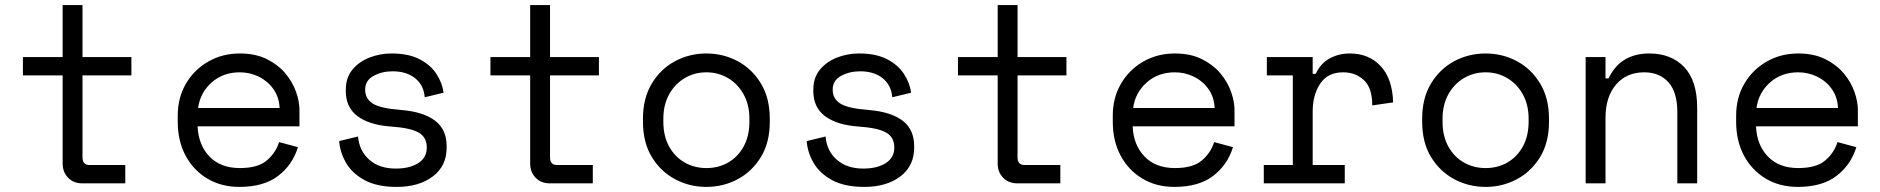

<svg xmlns="http://www.w3.org/2000/svg" viewBox="-20 -720 7384 754"><path d="M303 0Q269 0 247.5 -22Q226 -44 226 -78V-424H70V-496H226V-700H304V-496H496V-424H304V-102Q304 -72 331 -72H472V0Z M920 14Q849 14 794.5 -18.5Q740 -51 709 -108.5Q678 -166 678 -242V-266Q678 -336 710 -391Q742 -446 797.5 -478Q853 -510 922 -510Q983 -510 1027.5 -488Q1072 -466 1100.5 -432Q1129 -398 1142.5 -359.5Q1156 -321 1156 -288V-224H756Q759 -151 802.5 -105.5Q846 -60 922 -60Q993 -60 1028 -90Q1063 -120 1076 -162L1150 -142Q1129 -73 1072.5 -29.5Q1016 14 920 14ZM758 -296H1078Q1076 -339 1053.5 -370.5Q1031 -402 996 -419Q961 -436 922 -436Q856 -436 811 -396Q766 -356 758 -296Z M1538 14Q1461 14 1412 -12.5Q1363 -39 1339 -80.5Q1315 -122 1312 -166L1386 -184Q1391 -127 1430.5 -92.5Q1470 -58 1534 -58Q1589 -58 1622.5 -79.5Q1656 -101 1656 -140Q1656 -182 1623 -200Q1590 -218 1516 -223Q1431 -229 1384.5 -263.5Q1338 -298 1338 -362V-368Q1338 -415 1364 -446.5Q1390 -478 1431 -494Q1472 -510 1518 -510Q1584 -510 1627.5 -487.5Q1671 -465 1694 -429.5Q1717 -394 1722 -356L1648 -338Q1644 -386 1610 -413Q1576 -440 1522 -440Q1480 -440 1447 -422Q1414 -404 1414 -368Q1414 -332 1444.5 -313Q1475 -294 1556 -288Q1642 -281 1688 -246.5Q1734 -212 1734 -146V-140Q1734 -68 1679.5 -27Q1625 14 1538 14Z M2139 0Q2105 0 2083.5 -22Q2062 -44 2062 -78V-424H1906V-496H2062V-700H2140V-496H2332V-424H2140V-102Q2140 -72 2167 -72H2308V0Z M2754 14Q2688 14 2631.5 -16Q2575 -46 2540 -103Q2505 -160 2505 -242V-254Q2505 -335 2540 -392.5Q2575 -450 2631.5 -480Q2688 -510 2754 -510Q2820 -510 2876.5 -480Q2933 -450 2968 -392.5Q3003 -335 3003 -254V-242Q3003 -160 2968 -103Q2933 -46 2876.5 -16Q2820 14 2754 14ZM2754 -60Q2802 -60 2840 -82Q2878 -104 2900.5 -145Q2923 -186 2923 -242V-254Q2923 -308 2900.5 -349Q2878 -390 2839.5 -413Q2801 -436 2754 -436Q2707 -436 2668.5 -413Q2630 -390 2607.5 -349Q2585 -308 2585 -254V-242Q2585 -186 2607.5 -145Q2630 -104 2668.5 -82Q2707 -60 2754 -60Z M3374 14Q3297 14 3248 -12.5Q3199 -39 3175 -80.5Q3151 -122 3148 -166L3222 -184Q3227 -127 3266.5 -92.5Q3306 -58 3370 -58Q3425 -58 3458.5 -79.5Q3492 -101 3492 -140Q3492 -182 3459 -200Q3426 -218 3352 -223Q3267 -229 3220.5 -263.5Q3174 -298 3174 -362V-368Q3174 -415 3200 -446.5Q3226 -478 3267 -494Q3308 -510 3354 -510Q3420 -510 3463.5 -487.5Q3507 -465 3530 -429.5Q3553 -394 3558 -356L3484 -338Q3480 -386 3446 -413Q3412 -440 3358 -440Q3316 -440 3283 -422Q3250 -404 3250 -368Q3250 -332 3280.5 -313Q3311 -294 3392 -288Q3478 -281 3524 -246.5Q3570 -212 3570 -146V-140Q3570 -68 3515.5 -27Q3461 14 3374 14Z M3975 0Q3941 0 3919.5 -22Q3898 -44 3898 -78V-424H3742V-496H3898V-700H3976V-496H4168V-424H3976V-102Q3976 -72 4003 -72H4144V0Z M4592 14Q4521 14 4466.5 -18.5Q4412 -51 4381 -108.5Q4350 -166 4350 -242V-266Q4350 -336 4382 -391Q4414 -446 4469.5 -478Q4525 -510 4594 -510Q4655 -510 4699.5 -488Q4744 -466 4772.5 -432Q4801 -398 4814.5 -359.5Q4828 -321 4828 -288V-224H4428Q4431 -151 4474.5 -105.5Q4518 -60 4594 -60Q4665 -60 4700 -90Q4735 -120 4748 -162L4822 -142Q4801 -73 4744.5 -29.5Q4688 14 4592 14ZM4430 -296H4750Q4748 -339 4725.5 -370.5Q4703 -402 4668 -419Q4633 -436 4594 -436Q4528 -436 4483 -396Q4438 -356 4430 -296Z M4943 0V-72H5057V-424H4955V-496H5135V-430H5147Q5166 -471 5201.5 -490.5Q5237 -510 5281 -510Q5355 -510 5401.5 -461Q5448 -412 5451 -318L5369 -306Q5369 -375 5336 -405.5Q5303 -436 5255 -436Q5194 -436 5164.5 -391.5Q5135 -347 5135 -282V-72H5261V0Z M5814 14Q5748 14 5691.5 -16Q5635 -46 5600 -103Q5565 -160 5565 -242V-254Q5565 -335 5600 -392.5Q5635 -450 5691.5 -480Q5748 -510 5814 -510Q5880 -510 5936.5 -480Q5993 -450 6028 -392.5Q6063 -335 6063 -254V-242Q6063 -160 6028 -103Q5993 -46 5936.5 -16Q5880 14 5814 14ZM5814 -60Q5862 -60 5900 -82Q5938 -104 5960.5 -145Q5983 -186 5983 -242V-254Q5983 -308 5960.5 -349Q5938 -390 5899.5 -413Q5861 -436 5814 -436Q5767 -436 5728.5 -413Q5690 -390 5667.5 -349Q5645 -308 5645 -254V-242Q5645 -186 5667.5 -145Q5690 -104 5728.5 -82Q5767 -60 5814 -60Z M6207 0V-496H6285V-412H6297Q6343 -510 6457 -510Q6543 -510 6594 -456.5Q6645 -403 6645 -296V0H6567V-280Q6567 -358 6532 -397Q6497 -436 6437 -436Q6367 -436 6326 -387.5Q6285 -339 6285 -258V0Z M7040 14Q6969 14 6914.5 -18.5Q6860 -51 6829 -108.5Q6798 -166 6798 -242V-266Q6798 -336 6830 -391Q6862 -446 6917.5 -478Q6973 -510 7042 -510Q7103 -510 7147.5 -488Q7192 -466 7220.5 -432Q7249 -398 7262.5 -359.5Q7276 -321 7276 -288V-224H6876Q6879 -151 6922.5 -105.5Q6966 -60 7042 -60Q7113 -60 7148 -90Q7183 -120 7196 -162L7270 -142Q7249 -73 7192.5 -29.5Q7136 14 7040 14ZM6878 -296H7198Q7196 -339 7173.5 -370.5Q7151 -402 7116 -419Q7081 -436 7042 -436Q6976 -436 6931 -396Q6886 -356 6878 -296Z"/></svg>

Font: Space Mono
Style: Regular
Weight: 400
Monospace: yes
Designer: Colophon Foundry + Benjamin Critton
Foundry: Colophon Foundry & Benjamin Critton
Version: Version 1.003; ttfautohint (v1.8.4.7-5d5b)